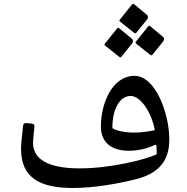

<svg xmlns="http://www.w3.org/2000/svg" viewBox="-20 -939 957 985"><path d="M669.4 -769.5C670.9 -768.6 671.9 -768.1 673.3 -768.1C675.3 -768.1 677.2 -769 678.7 -770L735.3 -840.3C737.8 -843.3 738.8 -847.2 738.8 -851.6C738.8 -856 737.3 -859.9 734.4 -862.3L668 -917.5C666 -918.5 664.6 -919.4 662.6 -919.4C660.6 -919.4 659.2 -918.5 657.7 -916.5L595.2 -838.9C593.8 -836.9 592.8 -835.4 592.8 -833.5C592.8 -831.5 593.8 -830.1 595.7 -828.1ZM752 -656.7C753.4 -655.8 754.4 -655.3 755.8 -655.3C757.8 -655.3 759.8 -656.3 761.2 -657.2L817.9 -727.5C820.3 -730.5 821.3 -734.4 821.3 -738.8C821.3 -743.2 819.8 -747.1 816.9 -749.5L750.5 -804.7C748.5 -805.7 747.1 -806.6 745.1 -806.6C743.2 -806.6 741.7 -805.7 740.2 -803.7L677.7 -726.1C676.3 -724.1 675.3 -722.7 675.3 -720.7C675.3 -718.8 676.3 -717.3 678.2 -715.3ZM592.8 -646.5C594.2 -645.5 595.2 -645 596.7 -645C598.6 -645 600.6 -646 602.1 -647L658.7 -717.3C661.1 -720.2 662.1 -724.1 662.1 -728.5C662.1 -732.9 660.6 -736.8 657.7 -739.3L591.3 -794.4C589.4 -795.4 587.9 -796.4 585.9 -796.4C584 -796.4 582.5 -795.4 581.1 -793.5L518.6 -715.8C517.1 -713.9 516.1 -712.4 516.1 -710.4C516.1 -708.5 517.1 -707 519 -705.1ZM87.9 -175.3C87.9 -25.9 186 25.4 354 25.4C464.8 25.4 589.8 2.9 684.6 -21.5C822.8 -58.1 848.6 -146 848.6 -223.1C848.6 -358.4 776.9 -549.8 670.4 -549.8C554.2 -549.8 497.6 -406.7 497.6 -290.5C497.6 -196.3 566.9 -165.5 641.1 -165.5C689 -165.5 739.2 -178.2 773.9 -195.3C778.8 -197.7 782.2 -195.3 782.7 -189.9L784.2 -147.5C723.1 -119.1 544.9 -75.2 389.6 -75.2C262.2 -75.2 149.4 -104 149.4 -207C149.4 -217.3 150.9 -230.9 156.7 -290.5C157.7 -298.3 152.3 -303.7 144.5 -304.7L113.7 -307.6C105.9 -308.6 99.6 -302.7 98.6 -295.4C90.3 -217.3 87.9 -194.3 87.9 -175.3ZM666 -258.8C603.5 -258.8 558.1 -275.9 556.6 -283.2C556.6 -381.8 595.2 -446.8 650.4 -446.8C699.7 -446.8 756.3 -366.2 774.4 -271.5C773.4 -271 723.6 -258.8 666 -258.8Z"/></svg>

Font: Pfont
Style: Regular
Weight: 400
Designer: Damoon Khanjanzadeh
Foundry: pfont
Version: Version 1.000;PS 000.300;hotconv 1.0.88;makeotf.lib2.5.64775